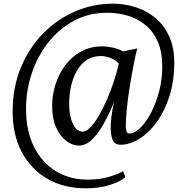

<svg xmlns="http://www.w3.org/2000/svg" viewBox="-20 -770 996 1040"><path d="M48.5 -165Q48.5 -295.5 92.5 -402.8Q136.5 -510 212.5 -587.8Q288.5 -665.5 386 -707.8Q483.5 -750 590.5 -750Q657 -750 717.2 -730.2Q777.5 -710.5 824 -670.8Q870.5 -631 897.2 -571.2Q924 -511.5 924 -431.5Q924 -330.5 897.5 -248.2Q871 -166 828 -107.5Q785 -49 733.8 -17.5Q682.5 14 633 14Q599.5 14 589.5 -13.5Q579.5 -41 579.5 -80Q579.5 -97.5 583.2 -134.8Q587 -172 598 -217.5Q574.5 -160 545 -105.8Q515.5 -51.5 480.8 -16.5Q446 18.5 406.5 18.5Q372.5 18.5 339 -6.5Q305.5 -31.5 283.8 -80Q262 -128.5 262.5 -199Q262.5 -254.5 280 -310.8Q297.5 -367 332 -414.2Q366.5 -461.5 417.8 -490.2Q469 -519 536.5 -519Q558.5 -519 591 -512Q623.5 -505 646 -491.5L723.5 -507.5Q714 -471 703.2 -416Q692.5 -361 683 -302Q673.5 -243 668.5 -194.5Q664.5 -157.5 662.8 -127.8Q661 -98 661.5 -82.5Q662 -68.5 666 -57.8Q670 -47 680.5 -47Q708.5 -47 739.8 -77.2Q771 -107.5 798 -159Q825 -210.5 842 -275.2Q859 -340 859 -408.5Q859 -488 834.8 -543.8Q810.5 -599.5 768.2 -634.2Q726 -669 672.2 -685Q618.5 -701 559.5 -701Q461.5 -701 381 -657.8Q300.5 -614.5 242.2 -540.8Q184 -467 152.5 -373.8Q121 -280.5 121 -181Q121 -61 164 25Q207 111 282.2 157Q357.5 203 454.5 203Q519.5 203 570.5 187.8Q621.5 172.5 647 157L659 190.5Q624.5 217.5 569 233.8Q513.5 250 445 250Q326 250 236.8 198.5Q147.5 147 98 53.8Q48.5 -39.5 48.5 -165ZM354.5 -207Q354.5 -143 374.5 -100Q394.5 -57 428 -57Q447 -57 469.2 -79.8Q491.5 -102.5 514.2 -141.2Q537 -180 558 -228Q579 -276 596 -327Q613 -378 623.5 -425Q609 -444.5 579.8 -455.5Q550.5 -466.5 528 -466.5Q481.5 -466.5 448.5 -444Q415.5 -421.5 394.8 -383.8Q374 -346 364.2 -300Q354.5 -254 354.5 -207Z"/></svg>

Font: Merriweather Text Regular
Style: Italic
Weight: 400
Italic angle: -7.8°
Designer: Eben Sorkin
Foundry: Eben Sorkin
Version: Version 2.100; ttfautohint (v1.7.19-72a1) -l 8 -r 50 -G 200 